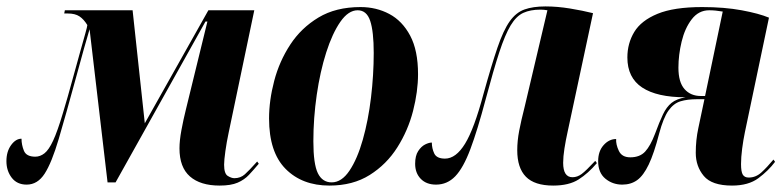

<svg xmlns="http://www.w3.org/2000/svg" viewBox="-24 -568 2439 598"><path d="M660 10Q600 10 567.5 -18.5Q535 -47 535 -106Q535 -130 541 -162.5Q547 -195 555 -227L622 -501H616L336 0H311L255 -477Q247 -451 237.5 -416.5Q228 -382 214 -331Q181 -210 159 -135.5Q137 -61 115 -27Q93 7 59 7Q29 7 12.5 -14.5Q-4 -36 -4 -66Q-4 -96 10.5 -116Q25 -136 43 -136Q43 -117 50.5 -98.5Q58 -80 86 -80Q101 -80 114.5 -90.5Q128 -101 141.5 -130Q155 -159 172 -216Q178 -235 187 -267Q196 -299 206 -335.5Q216 -372 225.5 -406Q235 -440 241.5 -463Q248 -486 248 -490Q237 -508 223.5 -517Q210 -526 187 -526H176L178 -536H389L427 -184L625 -536H768L688 -154Q682 -126 678 -97.5Q674 -69 674 -55Q674 -27 685.5 -20Q697 -13 706 -13Q725 -13 738.5 -25Q752 -37 777 -65L782 -58Q766 -39 751.5 -23.5Q737 -8 716 1Q695 10 660 10Z M1002 10Q917 10 865.5 -42Q814 -94 814 -199Q814 -255 830 -316Q846 -377 880 -429Q914 -481 968 -513.5Q1022 -546 1099 -546Q1148 -546 1188.5 -524.5Q1229 -503 1253.5 -457Q1278 -411 1278 -337Q1278 -283 1262.5 -222.5Q1247 -162 1213.5 -109Q1180 -56 1127.5 -23Q1075 10 1002 10ZM1009 0Q1040 0 1064.5 -36.5Q1089 -73 1106 -133Q1123 -193 1131.5 -264Q1140 -335 1140 -403Q1140 -470 1129 -503Q1118 -536 1090 -536Q1061 -536 1036 -500Q1011 -464 992 -404.5Q973 -345 962.5 -272.5Q952 -200 952 -128Q952 -57 966 -28.5Q980 0 1009 0Z M1699 10Q1641 10 1614 -17.5Q1587 -45 1587 -100Q1587 -129 1593 -160.5Q1599 -192 1610 -235L1681 -536Q1670 -538 1659 -538Q1628 -538 1606 -528Q1584 -518 1566.5 -489Q1549 -460 1531 -405Q1513 -350 1489 -260Q1463 -162 1441 -103.5Q1419 -45 1394 -19Q1369 7 1334 7Q1304 7 1286.5 -11Q1269 -29 1269 -58Q1269 -83 1278.5 -97.5Q1288 -112 1300 -118Q1312 -124 1321 -124Q1321 -106 1328.5 -90Q1336 -74 1362 -74Q1396 -74 1424.5 -120.5Q1453 -167 1482 -276Q1507 -366 1525.5 -420Q1544 -474 1563.5 -501.5Q1583 -529 1609.5 -538.5Q1636 -548 1675 -548Q1712 -548 1751.5 -541.5Q1791 -535 1823 -527L1744 -158Q1738 -131 1734 -105.5Q1730 -80 1730 -61Q1730 -16 1759 -16Q1774 -16 1787.5 -26Q1801 -36 1830 -67L1835 -60Q1808 -28 1778 -9Q1748 10 1699 10Z M2256 10Q2193 10 2168 -20Q2143 -50 2143 -92Q2143 -132 2151 -169L2170 -259H2147Q2117 -259 2095.5 -252.5Q2074 -246 2058 -223.5Q2042 -201 2029 -152Q2013 -90 1996.5 -55.5Q1980 -21 1960.5 -7Q1941 7 1914 7Q1884 7 1861.5 -11.5Q1839 -30 1839 -66Q1839 -97 1856 -116Q1873 -135 1895 -135Q1894 -118 1903.5 -98Q1913 -78 1939 -78Q1969 -78 1985.5 -96Q2002 -114 2016 -151Q2030 -189 2041 -212Q2052 -235 2067.5 -247.5Q2083 -260 2111 -265Q2022 -265 1976 -295.5Q1930 -326 1930 -389Q1930 -433 1951.5 -468.5Q1973 -504 2024 -525Q2075 -546 2163 -546Q2232 -546 2286 -536Q2340 -526 2371 -513L2296 -156Q2291 -132 2287.5 -105Q2284 -78 2284 -57Q2284 -33 2289.5 -24Q2295 -15 2308 -15Q2330 -15 2347.5 -31Q2365 -47 2385 -71L2390 -64Q2369 -36 2338 -13Q2307 10 2256 10ZM2159 -269H2172L2227 -532Q2215 -534 2205 -535Q2195 -536 2185 -536Q2152 -536 2130.5 -508Q2109 -480 2099 -438.5Q2089 -397 2089 -357Q2089 -312 2108 -290.5Q2127 -269 2159 -269Z"/></svg>

Font: Noto Serif Display ExtraCondensed ExtraBold
Style: Italic
Weight: 800
Width: 2
Italic angle: -12°
Designer: Monotype Design Team
Foundry: Monotype Imaging Inc.
Version: Version 2.009